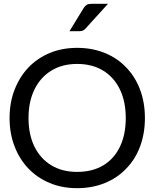

<svg xmlns="http://www.w3.org/2000/svg" viewBox="-20 -975 807 1003"><path d="M383 8Q304 8 239.5 -19Q175 -46 128 -95Q82 -143 56 -210.5Q30 -278 30 -358Q30 -439 56 -506Q82 -573 128 -622Q175 -671 239.5 -698Q304 -725 383 -725Q462 -725 528 -698Q594 -671 640 -622Q687 -573 712 -506Q737 -439 737 -358Q737 -278 712 -210.5Q687 -143 640 -95Q594 -46 528 -19Q462 8 383 8ZM383 -77Q462 -77 519 -111Q576 -145 606.5 -208.5Q637 -272 637 -358Q637 -444 606.5 -507.5Q576 -571 519 -606Q462 -641 383 -641Q305 -641 248 -606Q191 -571 160 -507.5Q129 -444 129 -358Q129 -272 160 -209Q191 -146 248 -111.5Q305 -77 383 -77ZM343 -812 417 -933Q424 -944 432.5 -949.5Q441 -955 457 -955H544L427 -826Q416 -812 396 -812Z"/></svg>

Font: Aleo
Style: Regular
Weight: 400
Designer: Alessio Laiso
Foundry: Alessio Laiso
Version: Version 2.001; ttfautohint (v1.8.4.7-5d5b);gftools[0.9.29]